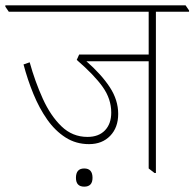

<svg xmlns="http://www.w3.org/2000/svg" viewBox="-44 -642 727 718"><path d="M289 -103Q240 -103 201 -128Q162 -153 132.5 -195Q103 -237 81 -290.5Q59 -344 44 -401L67 -409Q87 -337 116 -273Q145 -209 186 -169.5Q227 -130 283 -130Q325 -130 348.5 -154.5Q372 -179 372 -221Q372 -272 340 -317Q308 -362 243 -418L252 -438H512V-598H-11L-24 -617V-622H650L663 -603V-598H539V5H534L512 -12V-413H279Q335 -364 366.5 -316Q398 -268 398 -216Q398 -165 368 -134Q338 -103 289 -103ZM271 56Q240 56 240 23Q240 -12 271 -12Q302 -12 302 23Q302 56 271 56Z"/></svg>

Font: Noto Serif Devanagari Thin
Style: Regular
Weight: 100
Designer: Universal Thirst, Indian Type Foundry and the Monotype Design Team
Foundry: Monotype Imaging Inc.
Version: Version 2.004; ttfautohint (v1.8.4.7-5d5b)